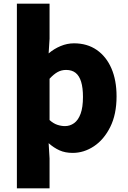

<svg xmlns="http://www.w3.org/2000/svg" viewBox="-20 -819 698 1046"><path d="M72 207V-799H250V-608L245 -528Q274 -553 310 -568Q346 -583 383 -583Q455 -583 507 -547Q559 -511 587 -446.5Q615 -382 615 -294Q615 -196 580.5 -127Q546 -58 491.5 -22Q437 14 376 14Q335 14 304 0Q273 -14 245 -39L250 44V207ZM334 -132Q361 -132 383.5 -148Q406 -164 419 -199Q432 -234 432 -291Q432 -341 422 -373.5Q412 -406 392 -422Q372 -438 340 -438Q315 -438 294 -426.5Q273 -415 250 -390V-165Q271 -146 292.5 -139Q314 -132 334 -132Z"/></svg>

Font: Noto Sans JP Thin Black
Style: Regular
Weight: 900
Version: Version 2.004-H2;hotconv 1.0.118;makeotfexe 2.5.65603